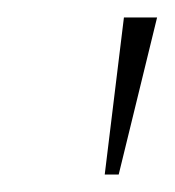

<svg xmlns="http://www.w3.org/2000/svg" viewBox="-20 -775 200 220"><path d="M100 -575 122 -755H160L116 -575Z"/></svg>

Font: DM Sans 24pt Thin
Style: Italic
Weight: 250
Italic angle: -10°
Designer: Colophon Foundry, Jonny Pinhorn
Foundry: Colophon Foundry
Version: Version 4.004;gftools[0.9.30]